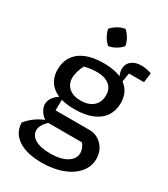

<svg xmlns="http://www.w3.org/2000/svg" viewBox="-229 -853 1020 1164"><g transform="rotate(30 281.0 -270.5)"><path d="M258 208Q154 208 94.5 168.5Q35 129 33 58Q59 25 94.5 1Q130 -23 174 -36H190Q158 -8 145.5 13Q133 34 133 51Q133 90 170.5 112Q208 134 276 134Q348 134 391 108.5Q434 83 434 40Q434 25 427.5 8.5Q421 -8 410 -21H159Q129 -39 114 -63.5Q99 -88 99 -110Q99 -138 120 -163.5Q141 -189 176 -203L174 -109H413Q447 -109 475 -91.5Q503 -74 519.5 -44.5Q536 -15 536 23Q536 77 500.5 119Q465 161 402.5 184.5Q340 208 258 208ZM270 -172Q168 -172 114.5 -213.5Q61 -255 61 -330Q61 -384 87 -423Q113 -462 163 -482.5Q213 -503 285 -503Q387 -503 441 -461.5Q495 -420 495 -344Q495 -291 468.5 -252Q442 -213 391.5 -192.5Q341 -172 270 -172ZM275 -236Q331 -236 362.5 -264Q394 -292 394 -341Q394 -387 362.5 -411.5Q331 -436 277 -436Q257 -436 233.5 -433Q210 -430 189 -424Q177 -399 170 -374.5Q163 -350 163 -332Q163 -288 193 -262Q223 -236 275 -236ZM425 -449Q411 -469 403.5 -489.5Q396 -510 396 -525Q396 -562 421.5 -583.5Q447 -605 492 -605Q507 -605 524 -602Q541 -599 562 -592L553 -525H448L436 -449ZM295 -749Q315 -731 328.5 -707Q342 -683 346 -658Q330 -638 305.5 -624Q281 -610 256 -606Q236 -622 222 -646.5Q208 -671 203 -697Q221 -717 245 -731Q269 -745 295 -749Z"/></g></svg>

Font: Piazzolla Thin SemiBold
Style: Regular
Weight: 600
Version: Version 2.005